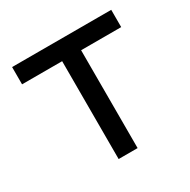

<svg xmlns="http://www.w3.org/2000/svg" viewBox="-128 -660 771 780"><g transform="rotate(-30 257.5 -270.0)"><path d="M213 0V-459H25V-540H490V-459H302V0Z"/></g></svg>

Font: Manrope Medium
Style: Medium
Weight: 500
Designer: Mikhail Sharanda
Foundry: Mikhail Sharanda
Version: Version 4.000;hotconv 1.0.109;makeotfexe 2.5.65596